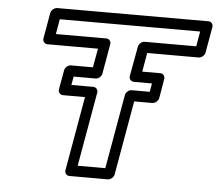

<svg xmlns="http://www.w3.org/2000/svg" viewBox="-53 -795 996 879"><g transform="rotate(5 445.0 -355.5)"><path d="M630 -391H547C532 -391 520 -377 518 -366L458 -25H331L391 -366C394 -381 382 -391 371 -391H270L277 -430H378C393 -430 405 -444 407 -455L431 -592C434 -607 422 -617 411 -617H179L191 -686H836L824 -617H587C572 -617 560 -603 558 -592L533 -455C530 -440 543 -430 554 -430H637ZM646 -341C657 -341 673 -351 676 -366L691 -455C693 -466 686 -480 671 -480H588L603 -567H840C851 -567 866 -577 869 -592L890 -711C892 -722 885 -736 870 -736H175C164 -736 148 -726 145 -711L124 -592C122 -581 130 -567 145 -567H377L361 -480H260C249 -480 234 -470 231 -455L215 -366C213 -355 221 -341 236 -341H337L277 0C275 11 282 25 297 25H474C485 25 500 15 503 0L563 -341Z"/></g></svg>

Font: Asimov
Style: XWidOuIt
Weight: 500
Designer: Google
Version: Version 2.000980; 2014